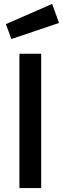

<svg xmlns="http://www.w3.org/2000/svg" viewBox="-20 -959 321 979"><path d="M79 0V-685H190V0ZM10 -836 246 -939 281 -842 38 -760Z"/></svg>

Font: Titillium Web[RUS by Daymarius]
Style: Regular
Weight: 600
Designer: Cyrillization by Daymarius
Foundry: Cyrillization by Daymarius
Version: Version 1.002 September 11, 2018